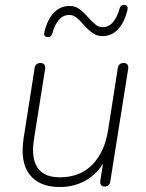

<svg xmlns="http://www.w3.org/2000/svg" viewBox="-20 -743 585 771"><path d="M75 -189 119 -469Q122 -490 143 -490Q153 -490 158 -483.5Q163 -477 161 -465L117 -188Q104 -109 130.5 -70Q157 -31 220 -31Q301 -31 350.5 -81.5Q400 -132 414 -220L453 -469Q456 -490 477 -490Q487 -490 491.5 -484Q496 -478 495 -468L423 -15Q420 6 400 6Q390 6 385.5 -0.5Q381 -7 383 -19L399 -120H410Q387 -60 336.5 -26Q286 8 219 8Q138 8 99 -42Q60 -92 75 -189ZM158 -613Q170 -664 196 -691.5Q222 -719 259 -719Q282 -719 298.5 -707Q315 -695 335 -672Q352 -653 364.5 -643.5Q377 -634 392 -634Q416 -634 433 -653Q450 -672 460 -708Q462 -716 467 -720Q472 -724 480 -723Q488 -722 491 -717Q494 -712 492 -704Q480 -653 454 -625.5Q428 -598 392 -598Q369 -598 351.5 -610.5Q334 -623 315 -645Q298 -664 285.5 -673.5Q273 -683 258 -683Q234 -683 217 -664Q200 -645 190 -609Q188 -601 183 -597Q178 -593 170 -594Q162 -595 159 -600Q156 -605 158 -613Z"/></svg>

Font: SN Pro Thin
Style: Italic
Weight: 200
Italic angle: -9°
Designer: Tobias Whetton
Foundry: Supernotes
Version: Version 1.003;Glyphs 3.3 (3324)